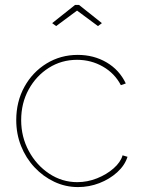

<svg xmlns="http://www.w3.org/2000/svg" viewBox="-20 -750 578 780"><path d="M297 10Q246 10 200.5 -11.5Q155 -33 120 -70.5Q85 -108 65.5 -157Q46 -206 46 -262Q46 -337 79 -397Q112 -457 169 -492Q226 -527 296 -527Q361 -527 413 -496.5Q465 -466 491 -411L471 -404Q446 -452 398 -479.5Q350 -507 293 -507Q230 -507 178.5 -474.5Q127 -442 96.5 -386.5Q66 -331 66 -262Q66 -194 97 -136.5Q128 -79 180 -44.5Q232 -10 294 -10Q335 -10 374 -25.5Q413 -41 441.5 -66Q470 -91 478 -119L498 -113Q487 -78 456 -50Q425 -22 383.5 -6Q342 10 297 10ZM192 -656 285 -730H301L394 -656L378 -644L293 -707L208 -644Z"/></svg>

Font: Raleway Thin Thin
Style: Regular
Weight: 250
Version: Version 4.026